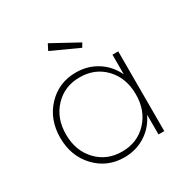

<svg xmlns="http://www.w3.org/2000/svg" viewBox="-158 -817 947 970"><g transform="rotate(-30 315.0 -332.5)"><path d="M295.9 -480Q363.8 -480 418.2 -445.8Q472.7 -411.6 501.5 -350.6V-465.3H535.2V0H501.5V-115.2Q472.7 -54.2 418.2 -19.8Q363.8 14.6 295.9 14.6Q196.3 14.6 129.6 -55.9Q63 -126.5 63 -232.9Q63 -339.4 129.4 -409.7Q195.8 -480 295.9 -480ZM300.3 -449.2Q211.4 -449.2 154.1 -388.4Q96.7 -327.6 96.7 -232.9Q96.7 -138.2 154.1 -77.4Q211.4 -16.6 300.3 -16.6Q389.2 -16.6 446.5 -77.4Q503.9 -138.2 503.9 -232.9Q503.9 -328.1 446.8 -388.7Q389.6 -449.2 300.3 -449.2ZM229.5 -643.6 247.6 -678.7 400.4 -595.2 386.7 -571.8Z"/></g></svg>

Font: Spartan MB ExtLt
Style: Regular
Weight: 200
Designer: Matt Bailey, Mirko Velimirovic
Foundry: Matt Bailey
Version: Version 1.005